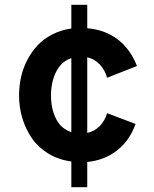

<svg xmlns="http://www.w3.org/2000/svg" viewBox="-20 -671 646 807"><path d="M279.8 115.7V7.8Q226.1 0.5 183.3 -25.4Q140.6 -51.3 114.3 -89.6Q87.9 -127.9 74 -173.8Q60.1 -219.7 60.1 -270Q60.1 -309.6 68.6 -347.4Q77.1 -385.3 95 -419.4Q112.8 -453.6 138.2 -480.7Q163.6 -507.8 200 -526.4Q236.3 -544.9 279.8 -551.3V-650.9H346.7V-552.2Q419.9 -546.4 473.6 -506.3Q527.3 -466.3 555.7 -393.6L430.2 -344.2Q420.9 -377.4 398.9 -400.4Q377 -423.3 346.7 -430.2V-112.3Q377 -118.7 398.9 -140.9Q420.9 -163.1 430.2 -195.3L549.8 -149.9Q524.9 -80.1 471.7 -38.6Q418.5 2.9 346.7 9.8V115.7ZM279.8 -115.7V-426.8Q236.8 -412.1 215.6 -368.7Q194.3 -325.2 194.3 -270Q194.3 -214.4 215.3 -172.1Q236.3 -129.9 279.8 -115.7Z"/></svg>

Font: Acari Sans Neue Black
Style: Regular
Weight: 900
Designer: Alfredo Marco Pradil
Foundry: Alfredo Marco Pradil
Version: Version 1.045;June 16, 2019;FontCreator 11.5.0.2425 64-bit; 